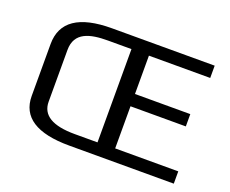

<svg xmlns="http://www.w3.org/2000/svg" viewBox="-107 -823 1198 998"><g transform="rotate(20 492.0 -324.5)"><path d="M358 -582H488V-66H362C239 -66 177 -103 177 -178V-464C177 -563 260 -582 358 -582ZM934 0V-68H585V-301H891V-369H585V-581H924V-649H356C175 -649 84 -587 84 -463V-176C84 -59 175 0 356 0Z"/></g></svg>

Font: Gamestation Text
Style: Bold
Weight: 400
Designer: Jonas Hecksher
Foundry: Jonas Hecksher, Playtypeª, e-types AS
Version: Version 1.003